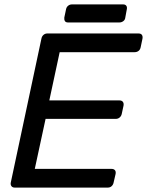

<svg xmlns="http://www.w3.org/2000/svg" viewBox="-20 -852 668 872"><path d="M47 0Q37 0 32 -6.5Q27 -13 29 -23L168 -676Q170 -687 177.5 -693.5Q185 -700 195 -700H609Q620 -700 624.5 -693.5Q629 -687 627 -676L619 -638Q617 -627 609.5 -621Q602 -615 591 -615H251L204 -396H522Q533 -396 538 -389.5Q543 -383 541 -372L533 -335Q531 -325 523.5 -318.5Q516 -312 505 -312H187L138 -85H486Q497 -85 502 -79Q507 -73 505 -62L496 -23Q494 -13 487 -6.5Q480 0 469 0ZM289 -750Q279 -750 275 -756Q271 -762 272 -772L280 -810Q282 -820 289.5 -826Q297 -832 307 -832H539Q549 -832 553.5 -826Q558 -820 556 -810L549 -772Q548 -762 540 -756Q532 -750 522 -750Z"/></svg>

Font: Rubik
Style: Italic
Weight: 400
Italic angle: -12°
Designer: Hubert and Fischer
Foundry: Hubert and Fischer
Version: Version 2.300;gftools[0.9.30]